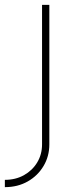

<svg xmlns="http://www.w3.org/2000/svg" viewBox="-60 -520 283 790"><path d="M-40 250V220Q4 220 38.5 200.8Q73 181.5 93 148.5Q113 115.5 113 74V-500H143V74Q143 123 119.2 163Q95.5 203 54.2 226.5Q13 250 -40 250Z"/></svg>

Font: Urbanist Thin
Style: Regular
Weight: 100
Designer: Corey Hu
Foundry: Corey Hu
Version: Version 1.330; ttfautohint (v1.8.4.7-5d5b)